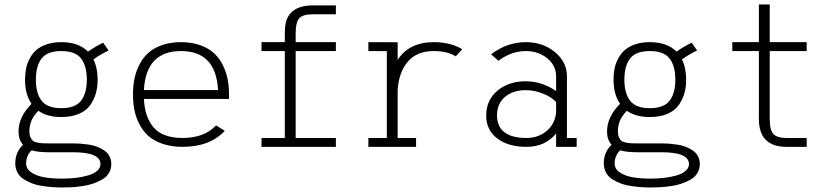

<svg xmlns="http://www.w3.org/2000/svg" viewBox="-20 -666 3752 865"><path d="M92.8 -307.1Q92.8 -333 97.2 -356Q101.6 -378.9 113.3 -401.4Q125 -423.8 142.8 -439.9Q160.6 -456.1 189.7 -466.1Q218.8 -476.1 256.3 -476.1Q334 -476.1 376.5 -433.6Q411.1 -457.5 444.8 -473.6L469.2 -438.5Q433.1 -421.4 400.9 -398.4Q419.9 -359.9 419.9 -307.1Q419.9 -274.4 412.1 -246.3Q404.3 -218.3 387 -193.1Q369.6 -168 336.2 -153.3Q302.7 -138.7 256.3 -138.7Q192.4 -138.7 152.8 -167Q130.4 -143.6 121.3 -121.8Q112.3 -100.1 112.3 -73.7Q112.3 -58.1 117.2 -47.6Q122.1 -37.1 128.2 -31.7Q134.3 -26.4 148.2 -23.7Q162.1 -21 171.9 -20.5Q181.6 -20 201.7 -20H309.6Q326.7 -20 342.8 -18.8Q358.9 -17.6 379.6 -14.6Q400.4 -11.7 417.5 -4.9Q434.6 2 449.5 11.7Q464.4 21.5 472.9 37.4Q481.4 53.2 481.4 73.2Q481.4 95.7 470.5 113.8Q459.5 131.8 440.2 142.8Q420.9 153.8 398.9 161.4Q377 168.9 350.1 172.6Q323.2 176.3 302.7 177.5Q282.2 178.7 260.7 178.7Q238.8 178.7 218.3 177.2Q197.8 175.8 172.1 172.1Q146.5 168.5 125.7 160.6Q105 152.8 86.9 141.4Q68.8 129.9 58.8 111.6Q48.8 93.3 48.8 70.3Q48.8 18.6 84 -13.7Q63.5 -36.1 63.5 -73.7Q63.5 -139.6 122.1 -198.2Q92.8 -240.7 92.8 -307.1ZM141.6 -307.1Q141.6 -245.6 167.5 -212.2Q193.4 -178.7 256.3 -178.7Q319.3 -178.7 345.2 -212.2Q371.1 -245.6 371.1 -307.1Q371.1 -369.1 345.2 -402.6Q319.3 -436 256.3 -436Q193.4 -436 167.5 -402.6Q141.6 -369.1 141.6 -307.1ZM123 11.2Q112.8 19 105.2 35.2Q97.7 51.3 97.7 70.3Q97.7 95.2 121.6 111.1Q145.5 127 180.2 132.8Q214.8 138.7 260.7 138.7Q293.9 138.7 323.5 135Q353 131.3 377.9 124Q402.8 116.7 417.7 103.5Q432.6 90.3 432.6 73.2Q432.6 20 309.6 20H201.7Q150.9 20 123 11.2Z M628.4 -260.3H962.4Q953.1 -436 795.4 -436Q637.7 -436 628.4 -260.3ZM628.4 -220.2Q630.4 -180.7 640.1 -150.1Q649.9 -119.6 669.4 -95Q689 -70.3 722.4 -57.4Q755.9 -44.4 802.2 -44.4Q900.4 -44.4 953.6 -101.1L992.7 -76.7Q925.3 -4.4 802.2 -4.4Q751.5 -4.4 711.7 -18.3Q671.9 -32.2 647.5 -54.4Q623 -76.7 607.2 -108.2Q591.3 -139.6 585.2 -171.9Q579.1 -204.1 579.1 -240.2Q579.1 -276.4 585.2 -308.6Q591.3 -340.8 606.7 -372.1Q622.1 -403.3 646 -425.8Q669.9 -448.2 708.3 -462.2Q746.6 -476.1 795.4 -476.1Q844.2 -476.1 882.6 -462.2Q920.9 -448.2 944.8 -425.8Q968.8 -403.3 984.1 -372.1Q999.5 -340.8 1005.6 -308.6Q1011.7 -276.4 1011.7 -240.2V-220.2Z M1158.2 -4.4V-44.4H1263.2V-436H1158.2V-476.1H1263.2V-515.1Q1263.2 -546.4 1268.6 -567.9Q1273.9 -589.4 1290 -607.4Q1321.3 -641.6 1388.2 -641.6H1493.2V-601.6H1388.2Q1342.8 -601.6 1327.4 -582.8Q1312 -564 1312 -515.1V-476.1H1493.2V-436H1312V-44.4H1493.2V-4.4Z M1639.6 -4.4V-44.4H1722.7V-435.5L1639.6 -436V-476.1L1771.5 -475.6V-396.5Q1823.7 -476.1 1934.6 -476.1Q2009.8 -476.1 2062.5 -444.3L2033.2 -412.1Q1995.1 -436 1934.6 -436Q1857.4 -436 1816.7 -387.5Q1775.9 -338.9 1771.5 -258.8V-44.4H1854.5V-4.4Z M2534.2 -321.8V-44.4H2578.1V-4.4H2485.4V-64.9Q2437 -4.4 2351.1 -4.4Q2270.5 -4.4 2220.5 -42Q2170.4 -79.6 2170.4 -145.5Q2170.4 -215.3 2221.2 -257.6Q2272 -299.8 2348.1 -299.8Q2421.4 -299.8 2485.4 -255.9V-321.8Q2485.4 -370.6 2445.6 -403.3Q2405.8 -436 2348.6 -436Q2283.7 -436 2225.6 -392.1L2192.4 -421.4Q2264.6 -476.1 2348.6 -476.1Q2425.8 -476.1 2480 -431.4Q2534.2 -386.7 2534.2 -321.8ZM2485.4 -206.5Q2464.4 -229 2426 -244.4Q2387.7 -259.8 2348.1 -259.8Q2291.5 -259.8 2255.4 -229.7Q2219.2 -199.7 2219.2 -145.5Q2219.2 -95.2 2253.2 -69.8Q2287.1 -44.4 2351.1 -44.4Q2395 -44.4 2428 -65.2Q2460.9 -85.9 2475.6 -120.1Q2485.4 -142.6 2485.4 -167Z M2744.1 -307.1Q2744.1 -333 2748.5 -356Q2752.9 -378.9 2764.6 -401.4Q2776.4 -423.8 2794.2 -439.9Q2812 -456.1 2841.1 -466.1Q2870.1 -476.1 2907.7 -476.1Q2985.4 -476.1 3027.8 -433.6Q3062.5 -457.5 3096.2 -473.6L3120.6 -438.5Q3084.5 -421.4 3052.2 -398.4Q3071.3 -359.9 3071.3 -307.1Q3071.3 -274.4 3063.5 -246.3Q3055.7 -218.3 3038.3 -193.1Q3021 -168 2987.5 -153.3Q2954.1 -138.7 2907.7 -138.7Q2843.8 -138.7 2804.2 -167Q2781.7 -143.6 2772.7 -121.8Q2763.7 -100.1 2763.7 -73.7Q2763.7 -58.1 2768.6 -47.6Q2773.4 -37.1 2779.5 -31.7Q2785.6 -26.4 2799.6 -23.7Q2813.5 -21 2823.2 -20.5Q2833 -20 2853 -20H2960.9Q2978 -20 2994.1 -18.8Q3010.3 -17.6 3031 -14.6Q3051.8 -11.7 3068.8 -4.9Q3085.9 2 3100.8 11.7Q3115.7 21.5 3124.3 37.4Q3132.8 53.2 3132.8 73.2Q3132.8 95.7 3121.8 113.8Q3110.8 131.8 3091.6 142.8Q3072.3 153.8 3050.3 161.4Q3028.3 168.9 3001.5 172.6Q2974.6 176.3 2954.1 177.5Q2933.6 178.7 2912.1 178.7Q2890.1 178.7 2869.6 177.2Q2849.1 175.8 2823.5 172.1Q2797.9 168.5 2777.1 160.6Q2756.3 152.8 2738.3 141.4Q2720.2 129.9 2710.2 111.6Q2700.2 93.3 2700.2 70.3Q2700.2 18.6 2735.4 -13.7Q2714.8 -36.1 2714.8 -73.7Q2714.8 -139.6 2773.4 -198.2Q2744.1 -240.7 2744.1 -307.1ZM2793 -307.1Q2793 -245.6 2818.8 -212.2Q2844.7 -178.7 2907.7 -178.7Q2970.7 -178.7 2996.6 -212.2Q3022.5 -245.6 3022.5 -307.1Q3022.5 -369.1 2996.6 -402.6Q2970.7 -436 2907.7 -436Q2844.7 -436 2818.8 -402.6Q2793 -369.1 2793 -307.1ZM2774.4 11.2Q2764.2 19 2756.6 35.2Q2749 51.3 2749 70.3Q2749 95.2 2772.9 111.1Q2796.9 127 2831.5 132.8Q2866.2 138.7 2912.1 138.7Q2945.3 138.7 2974.9 135Q3004.4 131.3 3029.3 124Q3054.2 116.7 3069.1 103.5Q3084 90.3 3084 73.2Q3084 20 2960.9 20H2853Q2802.2 20 2774.4 11.2Z M3398.9 -646H3447.8V-476.1H3614.3V-436H3447.8V-130.4Q3447.8 -80.1 3464.4 -62.3Q3481 -44.4 3523.9 -44.4H3614.3V-4.4H3523.9Q3398.9 -4.4 3398.9 -130.4V-436H3279.3V-476.1H3398.9Z"/></svg>

Font: AzarMehrMonospaced
Style: SerifRegular
Weight: 1
Designer: Amin Abedi
Version: Version 1.00